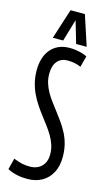

<svg xmlns="http://www.w3.org/2000/svg" viewBox="-138 -948 564 1005"><g transform="rotate(15 144.5 -446.0)"><path d="M254.7 -689.2 238.6 -629.2Q228.9 -633.4 220.1 -636.2Q211.3 -639 202.6 -640.5Q194 -642 185 -642.8Q176.1 -643.6 165.5 -643.6Q131 -643.6 110.7 -619.8Q90.5 -595.9 90.5 -552.2Q90.5 -524.8 97.8 -501.4Q105.2 -477.9 117.3 -456.2Q129.4 -434.5 144.8 -414.1Q160.3 -393.8 176.5 -372.1Q193.7 -349.8 210.6 -326.1Q227.5 -302.4 241.5 -275.7Q255.6 -248.9 263.7 -217.6Q271.8 -186.3 271.8 -148.8Q271.8 -98.5 252.7 -63.1Q233.7 -27.7 199.9 -8.8Q166.1 10 121.9 10Q107.5 10 93.2 8.7Q78.9 7.4 64.8 4.3Q50.7 1.1 37.8 -3.4Q25 -8 13.4 -14.1L28.9 -74.8Q41.6 -69.6 53.2 -66Q64.8 -62.4 75.9 -59.9Q87.1 -57.5 98 -56.7Q108.8 -55.9 119.5 -55.9Q141.2 -55.9 160.7 -65.2Q180.3 -74.5 192.5 -94.4Q204.7 -114.2 204.7 -145.2Q204.7 -172 196.7 -196.1Q188.8 -220.2 175.6 -242.5Q162.3 -264.9 145.8 -286.8Q129.2 -308.6 112.4 -331.1Q95.1 -353.4 79.2 -377.4Q63.3 -401.4 50.4 -428.5Q37.4 -455.6 29.8 -486.9Q22.2 -518.2 22.2 -554.1Q22.2 -586.7 30.5 -614.9Q38.8 -643.1 56.1 -664.5Q73.4 -685.8 99 -697.9Q124.6 -710 159.3 -710Q178.2 -710 196.6 -707.1Q214.9 -704.1 230.1 -699.6Q245.4 -695 254.7 -689.2ZM59.9 -738.5 112.3 -901.7H190L243.4 -738.5H186.3L151.2 -858L115.9 -738.5Z"/></g></svg>

Font: Georama ExtraCondensed Thin
Style: Regular
Weight: 100
Width: 2
Designer: Jean-Baptiste Levee
Foundry: Production Type
Version: Version 1.001